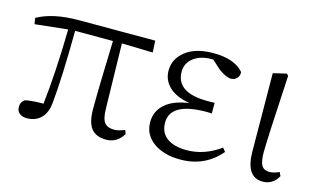

<svg xmlns="http://www.w3.org/2000/svg" viewBox="-71 -720 1528 929"><g transform="rotate(15 693.5 -255.5)"><path d="M459 -456.1 465.8 -130.9Q466.8 -80.1 481.9 -61.5Q497.1 -43 529.3 -43Q551.8 -43 583 -55.7L589.8 -37.1Q559.6 13.7 504.9 13.7Q454.1 13.7 430.2 -16.6Q406.2 -46.9 406.2 -114.3Q406.2 -218.8 414.1 -456.1H224.6Q222.7 -220.7 210 -93.8Q205.1 -40 177.7 -13.7Q150.4 12.7 107.4 12.7Q84 12.7 70.3 1Q56.6 -10.7 56.6 -30.3Q56.6 -56.6 78.1 -69.3Q112.3 -76.2 168 -76.2Q186.5 -236.3 190.4 -454.1L26.4 -436.5L21.5 -466.8Q99.6 -510.7 228.5 -510.7H611.3L614.3 -452.1Z M1062.5 -95.7 1077.1 -78.1Q1000 13.7 876 13.7Q793 13.7 741.2 -23.9Q689.5 -61.5 689.5 -124Q689.5 -178.7 730 -214.8Q770.5 -251 849.6 -261.7Q780.3 -273.4 745.6 -307.1Q710.9 -340.8 710.9 -387.7Q710.9 -447.3 761.2 -486.3Q811.5 -525.4 899.4 -525.4Q1005.9 -525.4 1051.8 -471.7Q1053.7 -453.1 1042 -440.4Q1030.3 -427.7 1011.7 -427.7Q988.3 -427.7 949.2 -456.1L906.2 -495.1H897.5Q842.8 -495.1 808.1 -468.8Q773.4 -442.4 773.4 -399.4Q773.4 -293.9 931.6 -293.9Q958 -293.9 966.8 -294.9V-241.2Q957 -242.2 942.4 -242.2Q759.8 -242.2 759.8 -140.6Q759.8 -90.8 794.9 -64.5Q830.1 -38.1 894.5 -38.1Q982.4 -38.1 1062.5 -95.7Z M1289.1 13.7Q1204.1 13.7 1204.1 -117.2L1201.2 -505.9L1267.6 -521.5L1276.4 -512.7Q1257.8 -184.6 1257.8 -123Q1258.8 -75.2 1270.5 -57.6Q1282.2 -40 1308.6 -40Q1330.1 -40 1357.4 -52.7L1366.2 -34.2Q1339.8 13.7 1289.1 13.7Z"/></g></svg>

Font: GenYoMin TW TTF Light
Style: Regular
Weight: 300
Version: Version 1.300